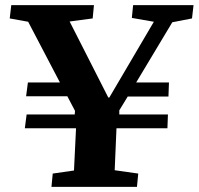

<svg xmlns="http://www.w3.org/2000/svg" viewBox="-20 -730 776 750"><path d="M181 0 186 -52 269 -64 277 -229H77L84 -283H272L273 -297L243 -354H82L89 -408H214L90 -645L18 -658L24 -710H347L342 -658L252 -646L403 -349H407L581 -645L495 -660L500 -710H736L730 -658L653 -643L512 -408H640L638 -353H479L446 -299V-283H636L634 -229H435L428 -65L520 -52L515 0Z"/></svg>

Font: Literata 36pt
Style: Bold Italic
Weight: 700
Italic angle: -2°
Designer: Latin by Veronika Burian and Jose Scaglione. Greek by Irene Vlachou. Cyrillic by Vera Evstafieva
Foundry: TypeTogether
Version: Version 3.002